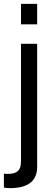

<svg xmlns="http://www.w3.org/2000/svg" viewBox="-38 -749 280 987"><path d="M70 -524H153V109Q153 213 25 218H10L-8 217L-18 215V144L1 145H2Q54 145 65 113Q70 98 70 76ZM153 -729V-624H70V-729Z"/></svg>

Font: Ekushey Lal Sabuj Normal
Style: Regular
Weight: 400
Designer: Al Mamun Sumon
Foundry: Al Mamun Sumon
Version: Version 1.0